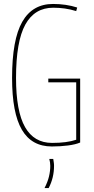

<svg xmlns="http://www.w3.org/2000/svg" viewBox="-20 -730 474 970"><path d="M41 -336Q41 -530 92.5 -620Q144 -710 248 -710Q314 -710 370 -692L365 -674Q336 -683 307.5 -687Q279 -691 249 -691Q155 -691 108 -606Q61 -521 61 -336Q61 -168 106.5 -88Q152 -8 243 -8Q318 -8 365 -24V-314H224V-333H385V-10Q362 0 323.5 5Q285 10 242 10Q140 10 90.5 -74.5Q41 -159 41 -336ZM205 220Q221 189 227.5 161.5Q234 134 234 108Q234 91 229 73H249Q250 80 251.5 89Q253 98 253 108Q253 168 226 220Z"/></svg>

Font: Georama SemiCondensed Thin
Style: Regular
Weight: 100
Width: 4
Designer: Jean-Baptiste Levee
Foundry: Production Type
Version: Version 1.000